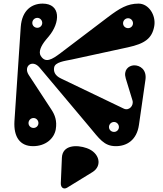

<svg xmlns="http://www.w3.org/2000/svg" viewBox="-20 -795 902 1064"><path d="M216 -775C159 -775 102 -741 95 -646L60 -123C55 -36 91 15 163 15C234 15 280 -28 289 -78C297 -126 284 -159 264 -189L139 -380C108 -428 159 -468 199 -421L473 -95C531 -26 556 15 622 15C682 15 738 -18 750 -103L786 -353C794 -409 756 -434 722 -433C691 -431 663 -406 677 -360L714 -239C723 -210 695 -179 666 -193L318 -360C284 -376 276 -399 280 -421C285 -451 338 -457 377 -465L690 -533C781 -553 823 -581 835 -651C845 -711 804 -775 748 -775C686 -775 643 -749 578 -700L317 -502C267 -464 232 -444 206 -485C192 -507 207 -541 234 -574L250 -593C315 -670 318 -775 216 -775ZM166 -86C150 -86 138 -98 138 -113C138 -128 150 -141 166 -141C181 -141 193 -128 193 -113C193 -98 181 -86 166 -86ZM612 -64C596 -64 584 -76 584 -91C584 -106 596 -119 612 -119C627 -119 639 -106 639 -91C639 -76 627 -64 612 -64ZM690 -639C674 -639 662 -651 662 -666C662 -681 674 -694 690 -694C705 -694 717 -681 717 -666C717 -651 705 -639 690 -639ZM187 -641C171 -641 159 -653 159 -668C159 -683 171 -696 187 -696C202 -696 214 -683 214 -668C214 -653 202 -641 187 -641ZM323 79 317 220C316 246 334 256 352 245L492 159C549 124 532 51 461 26C405 6 326 8 323 79Z"/></svg>

Font: Pilowlava Atome
Style: Regular
Weight: 500
Designer: Anton Moglia, Jérémy Landes, Maksym Kobuzan (Cyrillic), Velvetyne Type Foundry
Foundry: Anton Moglia, Jérémy Landes, Velvetyne Type Foundry
Version: Version 1.002;Glyphs 3.3 (3303)